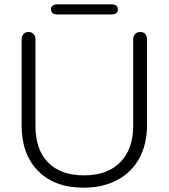

<svg xmlns="http://www.w3.org/2000/svg" viewBox="-20 -858 781 888"><path d="M80 -279V-674Q80 -691 88.5 -700.5Q97 -710 112 -710Q127 -710 135.5 -700.5Q144 -691 144 -674V-276Q144 -166 202.5 -106.5Q261 -47 369 -47Q476 -47 536 -107.5Q596 -168 596 -276V-674Q596 -691 605 -700.5Q614 -710 629 -710Q644 -710 652 -700.5Q660 -691 660 -674V-279Q660 -192 624.5 -126.5Q589 -61 522.5 -25.5Q456 10 366 10Q233 10 156.5 -67Q80 -144 80 -279ZM216 -814Q216 -828 224.5 -833Q233 -838 249 -838H492Q509 -838 517 -833Q525 -828 525 -814Q525 -791 492 -791H249Q216 -791 216 -814Z"/></svg>

Font: Kodchasan Light
Style: Regular
Weight: 300
Version: Version 1.000; ttfautohint (v1.6)